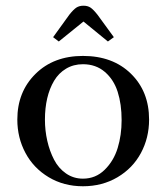

<svg xmlns="http://www.w3.org/2000/svg" viewBox="-20 -649 584 676"><path d="M41 -228Q41 -325.7 105 -388.9Q168.9 -452.1 272 -452.1Q377 -452.1 440.9 -389.6Q504.9 -327.1 504.9 -228Q504.9 -163.6 476.1 -110.1Q447.3 -56.6 393.6 -24.9Q339.8 6.8 272 6.8Q204.6 6.8 151.4 -25.1Q98.1 -57.1 69.6 -110.6Q41 -164.1 41 -228ZM138.2 -228Q138.2 -189.5 146.5 -153.1Q154.8 -116.7 170.4 -86.7Q186 -56.6 212.4 -38.3Q238.8 -20 272 -20Q316.9 -20 348.6 -51.3Q380.4 -82.5 394.3 -127.9Q408.2 -173.3 408.2 -226.1Q408.2 -282.2 394.3 -325.7Q380.4 -369.1 348.9 -396Q317.4 -422.9 272 -422.9Q238.8 -422.9 212.6 -407.2Q186.5 -391.6 170.4 -364.5Q154.3 -337.4 146.2 -302.7Q138.2 -268.1 138.2 -228ZM167 -518.1 224.1 -597.2Q238.8 -615.7 249 -622.3Q259.3 -628.9 273.9 -628.9Q288.6 -628.9 298.6 -622.3Q308.6 -615.7 323.2 -597.2L380.9 -518.1L359.9 -502.9L273.9 -573.2L187 -502.9Z"/></svg>

Font: Dehuti Alt
Style: Bold
Weight: 700
Version: Version 1.2